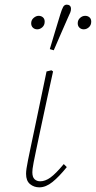

<svg xmlns="http://www.w3.org/2000/svg" viewBox="-20 -794 412 825"><path d="M149 11Q126 11 109 -3Q92 -17 92 -47Q92 -57 94 -70.5Q96 -84 100.5 -106.5Q105 -129 112.5 -164.5Q120 -200 131 -252L180 -487L201 -492L208 -487L183 -373Q165 -290 153.5 -235.5Q142 -181 135 -147.5Q128 -114 124.5 -96Q121 -78 120 -69Q119 -60 119 -54Q119 -33 128.5 -24Q138 -15 153 -15Q174 -15 196.5 -31Q219 -47 254 -89L267 -76Q234 -35 205.5 -12Q177 11 149 11ZM140 -668Q129 -668 121.5 -675Q114 -682 114 -694Q114 -708 124.5 -717Q135 -726 146 -726Q157 -726 164.5 -719.5Q172 -713 172 -701Q172 -686 162 -677Q152 -668 140 -668ZM211 -578 194 -583Q205 -621 216.5 -658Q228 -695 239 -732Q246 -755 251.5 -764.5Q257 -774 267 -774Q275 -774 280 -769.5Q285 -765 285 -756Q285 -748 282 -740.5Q279 -733 271 -716Q256 -682 241 -647.5Q226 -613 211 -578ZM340 -668Q329 -668 321.5 -675Q314 -682 314 -694Q314 -708 324 -717Q334 -726 346 -726Q357 -726 364.5 -719.5Q372 -713 372 -701Q372 -686 362 -677Q352 -668 340 -668Z"/></svg>

Font: Source Serif 4 ExtraLight
Style: Italic
Weight: 250
Italic angle: -12°
Designer: Frank Grießhammer
Foundry: Adobe Systems Incorporated
Version: Version 4.004;hotconv 1.0.116;makeotfexe 2.5.65601